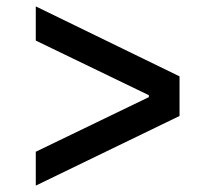

<svg xmlns="http://www.w3.org/2000/svg" viewBox="-20 -591 640 601"><path d="M92 -10 542 -228V-352L92 -571V-464L446 -293V-287L92 -116Z"/></svg>

Font: M PLUS Code Latin 60 Medium
Style: Regular
Weight: 500
Width: 7
Monospace: yes
Designer: Coji Morishita
Foundry: UNDERFOREST DESIGN
Version: Version 1.005; ttfautohint (v1.8.3)